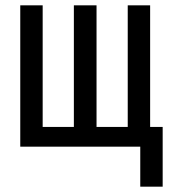

<svg xmlns="http://www.w3.org/2000/svg" viewBox="-20 -550 640 720"><path d="M56 0V-530H140V-74H257V-530H342V-74H459V-530H543V-74H590V150H506V0Z"/></svg>

Font: Geist Mono
Style: Regular
Weight: 400
Monospace: yes
Designer: Basement.studio, Andrés Briganti, Mateo Zaragoza
Foundry: Basement.studio, Vercel, Andrés Briganti, Guido Ferreyra, Mateo Zaragoza
Version: Version 1.500; ttfautohint (v1.8.4.7-5d5b)